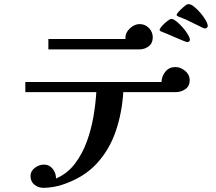

<svg xmlns="http://www.w3.org/2000/svg" viewBox="-20 -862 1040 925"><path d="M894 -476Q894 -447 873 -432.5Q852 -418 825 -418H574Q568 -319 537.5 -229.5Q507 -140 445.5 -73.5Q384 -7 283 27Q264 34 237 38.5Q210 43 190 43Q165 43 146 28Q127 13 127 -14Q127 -38 148 -53.5Q169 -69 191 -69Q218 -69 234 -48.5Q250 -28 250 -2Q305 -26 341 -73.5Q377 -121 398.5 -180.5Q420 -240 430.5 -302Q441 -364 444 -418H102V-467H758Q759 -495 777 -517Q795 -539 825 -539Q850 -539 872 -520.5Q894 -502 894 -476ZM716 -682Q716 -654 696.5 -639Q677 -624 651 -624H213V-674H585Q585 -676 584.5 -677Q584 -678 584 -679Q584 -705 606 -725.5Q628 -746 653 -746Q679 -746 697.5 -727Q716 -708 716 -682ZM895 -669Q895 -666 891 -662.5Q887 -659 884 -659Q880 -659 863 -665.5Q846 -672 825 -681.5Q804 -691 786 -698.5Q768 -706 760 -709Q757 -710 753 -712Q749 -714 749 -718Q749 -724 760.5 -737Q772 -750 786 -760.5Q800 -771 805 -771Q815 -771 830 -759Q845 -747 860 -730Q875 -713 885 -696Q895 -679 895 -669ZM981 -736Q981 -733 977 -729Q973 -725 971 -725Q963 -725 955.5 -728.5Q948 -732 941 -736Q924 -744 907 -752.5Q890 -761 873 -769Q869 -771 859 -774.5Q849 -778 840 -782Q831 -786 831 -790Q831 -795 840.5 -805.5Q850 -816 861 -825.5Q872 -835 876 -838Q879 -840 882 -841Q885 -842 889 -842Q900 -842 915.5 -829.5Q931 -817 946 -799.5Q961 -782 971 -764.5Q981 -747 981 -736Z"/></svg>

Font: Kaisei Decol
Style: Bold
Weight: 700
Designer: Font-Kai, 金井和夫
Foundry: KAZUO KANAI
Version: Version 5.003